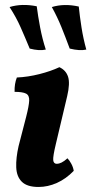

<svg xmlns="http://www.w3.org/2000/svg" viewBox="-20 -734 363 763"><path d="M133 9Q88 9 67 -11.5Q46 -32 44.5 -69Q43 -106 54 -154L84 -270Q95 -313 96 -334Q97 -355 83.5 -362Q70 -369 38 -369Q37 -401 47 -426Q91 -428 136.5 -439.5Q182 -451 216 -467Q242 -455 250.5 -429Q259 -403 247 -352L202 -162Q190 -112 191.5 -97.5Q193 -83 206 -83Q214 -83 224.5 -88Q235 -93 248 -105Q256 -97 263.5 -83Q271 -69 273 -55Q242 -23 206 -7Q170 9 133 9ZM98 -541Q79 -587 61.5 -626.5Q44 -666 18 -706Q67 -721 126 -709Q131 -670 139.5 -625Q148 -580 162 -537Q136 -531 98 -541ZM257 -541Q240 -587 224 -626.5Q208 -666 186 -706Q235 -721 293 -708Q297 -669 304 -624.5Q311 -580 323 -537Q297 -531 257 -541Z"/></svg>

Font: Vollkorn
Style: Bold Italic
Weight: 700
Italic angle: -11°
Designer: Friedrich Althausen
Foundry: Friedrich Althausen
Version: Version 5.000; ttfautohint (v1.8.3)